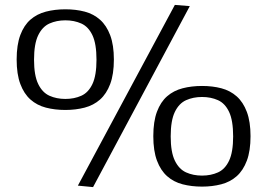

<svg xmlns="http://www.w3.org/2000/svg" viewBox="-20 -754 1091 784"><path d="M48 -511Q48 -571 63 -611Q78 -651 104.5 -674Q131 -697 167.5 -706.5Q204 -716 247 -716Q290 -716 326 -706.5Q362 -697 388.5 -673.5Q415 -650 430 -610Q445 -570 445 -511Q445 -451 430 -411Q415 -371 388.5 -347.5Q362 -324 325.5 -314.5Q289 -305 247 -305Q204 -305 167.5 -314.5Q131 -324 104.5 -347.5Q78 -371 63 -411Q48 -451 48 -511ZM119 -510Q119 -446 136 -411Q153 -376 182 -363Q211 -350 247 -350Q283 -350 312 -363Q341 -376 357.5 -411Q374 -446 374 -510Q374 -575 357.5 -610Q341 -645 312 -658Q283 -671 247 -671Q211 -671 182 -658Q153 -645 136 -610Q119 -575 119 -510ZM360 10 298 4 694 -734 755 -729ZM606 -198Q606 -258 621 -298Q636 -338 662.5 -361Q689 -384 725.5 -393.5Q762 -403 805 -403Q848 -403 884 -393.5Q920 -384 946.5 -360.5Q973 -337 988 -297Q1003 -257 1003 -198Q1003 -138 988 -98Q973 -58 946.5 -34.5Q920 -11 883.5 -1.5Q847 8 805 8Q762 8 725.5 -1.5Q689 -11 662.5 -34.5Q636 -58 621 -98Q606 -138 606 -198ZM677 -197Q677 -133 694 -98Q711 -63 740 -50Q769 -37 805 -37Q841 -37 870 -50Q899 -63 915.5 -98Q932 -133 932 -197Q932 -262 915.5 -297Q899 -332 870 -345Q841 -358 805 -358Q769 -358 740 -345Q711 -332 694 -297Q677 -262 677 -197Z"/></svg>

Font: Georama SemiExpanded
Style: Regular
Weight: 400
Width: 6
Designer: Jean-Baptiste Levee
Foundry: Production Type
Version: Version 1.001